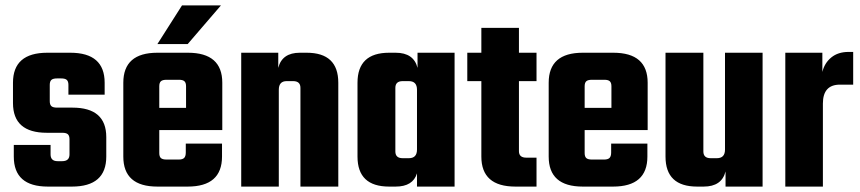

<svg xmlns="http://www.w3.org/2000/svg" viewBox="-20 -690 3180 710"><path d="M237 -119V-175Q237 -188 231 -193.5Q225 -199 210 -199H153Q28 -199 28 -309V-384Q28 -495 155 -495H240Q367 -495 367 -384V-340H233V-376Q233 -389 227 -394.5Q221 -400 206 -400H191Q176 -400 170 -394.5Q164 -389 164 -376V-316Q164 -303 170 -297.5Q176 -292 191 -292H248Q373 -292 373 -183V-111Q373 0 246 0H157Q31 0 31 -111V-154H167V-119Q167 -94 193 -94H210Q237 -94 237 -119Z M562 -495H675Q802 -495 802 -384V-209H569V-124Q569 -111 575 -105.5Q581 -100 596 -100H641Q655 -100 661 -106Q667 -112 667 -126V-159H801V-111Q801 0 674 0H562Q436 0 436 -111V-384Q436 -495 562 -495ZM569 -291H668V-371Q668 -384 662 -389.5Q656 -395 642 -395H596Q581 -395 575 -389.5Q569 -384 569 -371ZM797 -670 674 -527H562L653 -670Z M1089 -495H1114Q1231 -495 1231 -384V0H1091V-365Q1091 -390 1064 -390H1040Q1011 -390 1011 -358V0H872V-495H1009V-439Q1023 -495 1089 -495Z M1524 -495H1661V0H1522V-49Q1507 0 1443 0H1419Q1302 0 1302 -111V-384Q1302 -495 1419 -495H1443Q1510 -495 1524 -439ZM1469 -105H1492Q1522 -105 1522 -137V-358Q1522 -390 1492 -390H1469Q1442 -390 1442 -365V-130Q1442 -105 1469 -105Z M1964 -390H1899V-131Q1899 -107 1926 -107H1964V0H1886Q1760 0 1760 -111V-390H1708V-495H1760V-587H1899V-495H1964Z M2135 -495H2248Q2375 -495 2375 -384V-209H2142V-124Q2142 -111 2148 -105.5Q2154 -100 2169 -100H2214Q2228 -100 2234 -106Q2240 -112 2240 -126V-159H2374V-111Q2374 0 2247 0H2135Q2009 0 2009 -111V-384Q2009 -495 2135 -495ZM2142 -291H2241V-371Q2241 -384 2235 -389.5Q2229 -395 2215 -395H2169Q2154 -395 2148 -389.5Q2142 -384 2142 -371Z M2661 -495H2800V0H2663V-56Q2649 0 2582 0H2558Q2441 0 2441 -111V-495H2581V-130Q2581 -105 2608 -105H2631Q2661 -105 2661 -137Z M3118 -498H3135V-377H3086Q3023 -377 3023 -307V0H2884V-495H3021V-424Q3029 -457 3054 -477.5Q3079 -498 3118 -498Z"/></svg>

Font: Teko Semibold
Style: Regular
Weight: 600
Designer: Manushi Parikh, Jonny Pinhorn
Foundry: Indian Type Foundry
Version: Version 1.105;PS 1.0;hotconv 1.0.78;makeotf.lib2.5.61930; tt